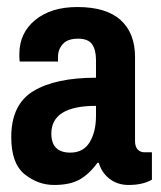

<svg xmlns="http://www.w3.org/2000/svg" viewBox="-20 -515 459 546"><path d="M364 -353V-114Q364 -98 371.5 -90Q379 -82 390 -82H412V-4Q386 11 346 11Q314 11 291.5 -6.5Q269 -24 261 -52H257Q234 -20 206.5 -4.5Q179 11 134 11Q88 11 50 -19.5Q12 -50 12 -125Q12 -218 75 -256Q138 -294 253 -294V-344Q253 -373 242 -389Q231 -405 202 -405Q172 -405 158.5 -389.5Q145 -374 145 -354V-340H36Q35 -345 35 -361Q35 -421 80 -458Q125 -495 200 -495Q282 -495 323 -458Q364 -421 364 -353ZM126 -135Q126 -81 180 -81Q217 -81 235 -110.5Q253 -140 253 -186V-214Q126 -214 126 -135Z"/></svg>

Font: Pragati Narrow
Style: Bold
Weight: 700
Designer: Hector Gatti, Marcela Romero, Pablo Cosgaya and Nicolas Silva
Foundry: Omnibus-Type
Version: Version 1.010; ttfautohint (v1.3)